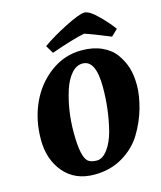

<svg xmlns="http://www.w3.org/2000/svg" viewBox="-133 -1015 942 1123"><g transform="rotate(-15 337.5 -453.5)"><path d="M299 12Q182 12 115 -67Q48 -146 48 -266Q48 -386 93.5 -485.5Q139 -585 223.5 -647.5Q308 -710 412 -710Q482 -710 534.5 -686Q587 -662 616 -621.5Q645 -581 659 -536Q673 -491 673 -429Q673 -367 651.5 -291Q630 -215 587.5 -145.5Q545 -76 470 -32Q395 12 299 12ZM281 -78Q299 -64 333.5 -64Q368 -64 398.5 -104.5Q429 -145 446 -209Q478 -335 478 -470Q478 -634 398 -634Q360 -634 329.5 -598.5Q299 -563 281 -506Q244 -390 244 -257Q244 -108 281 -78ZM645 -778 606 -741Q497 -786 452 -800Q381 -786 248 -739L219 -787Q281 -831 368 -875Q455 -919 485.5 -919Q516 -919 568.5 -866Q621 -813 645 -778Z"/></g></svg>

Font: Oleo Script
Style: Bold
Weight: 700
Designer: Soytutype
Foundry: Soytutype
Version: Version 1.002